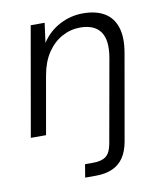

<svg xmlns="http://www.w3.org/2000/svg" viewBox="-83 -581 739 869"><g transform="rotate(-10 287.0 -147.0)"><path d="M27 0 115 -502H179L167 -412Q199 -461 249.5 -487.5Q300 -514 357 -514Q415 -514 454 -491.5Q493 -469 508.5 -422Q524 -375 511 -302L442 91Q434 135 414.5 163.5Q395 192 363 206Q331 220 287 220H238L248 160H286Q325 160 345 144Q365 128 372 88L440 -294Q454 -375 426 -414Q398 -453 333 -453Q289 -453 249.5 -431.5Q210 -410 182.5 -369Q155 -328 144 -267L97 0Z"/></g></svg>

Font: DM Sans 16pt Light
Style: Italic
Weight: 300
Italic angle: -10°
Version: Version 4.004;gftools[0.9.30]